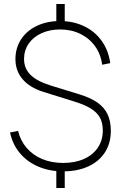

<svg xmlns="http://www.w3.org/2000/svg" viewBox="-20 -840 603 958"><path d="M261 98V-13H303V98ZM261 -708V-820H303V-708ZM295 15Q226.5 15 171 -8.8Q115.5 -32.5 79 -76.2Q42.5 -120 30 -179L70 -187Q82 -138 113.2 -101.8Q144.5 -65.5 191.2 -46.2Q238 -27 295 -27Q354.5 -27 399.2 -47Q444 -67 468.5 -103.8Q493 -140.5 493 -189Q493 -226.5 478.8 -252.8Q464.5 -279 433.2 -298.5Q402 -318 349 -334L198 -381Q129 -402.5 93 -444.5Q57 -486.5 57 -545Q57 -600.5 85.2 -643.8Q113.5 -687 164 -711Q214.5 -735 279 -735Q346 -735 400 -709Q454 -683 487.8 -635.5Q521.5 -588 530 -525L490 -517Q483 -569 454.5 -609Q426 -649 380.8 -671Q335.5 -693 280 -693Q228 -693 187 -674.2Q146 -655.5 123 -622Q100 -588.5 100 -546Q100 -498.5 132.2 -466.5Q164.5 -434.5 234 -413L377 -369Q432.5 -352 466.8 -327.8Q501 -303.5 517 -269.2Q533 -235 533 -187Q533 -126 503.8 -80.2Q474.5 -34.5 420.8 -9.8Q367 15 295 15Z"/></svg>

Font: Manrope
Style: Regular
Weight: 400
Designer: Mikhail Sharanda
Foundry: Mikhail Sharanda
Version: Version 4.503